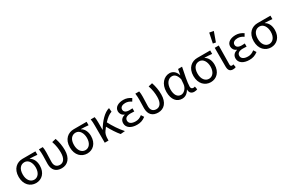

<svg xmlns="http://www.w3.org/2000/svg" viewBox="138 -2094 5117 3430"><g transform="rotate(-30 2697.0 -379.5)"><path d="M46 -238C46 -77 146 12 264 12C383 12 476 -76 476 -227C476 -318 441 -386 381 -420V-424C435 -423 479 -420 534 -415V-486H268C153 -486 46 -408 46 -238ZM396 -234C396 -125 341 -57 265 -57C188 -57 131 -127 131 -238C131 -359 189 -417 266 -417C349 -417 396 -331 396 -234Z M610 -181C610 -53 679 12 795 12C917 12 1001 -78 1001 -243C1001 -329 987 -414 958 -498L877 -479C908 -390 917 -314 917 -240C917 -114 866 -57 796 -57C738 -57 688 -89 688 -176C688 -236 694 -318 694 -373C694 -416 693 -452 686 -486H606C613 -435 614 -391 614 -353C614 -295 610 -238 610 -181Z M1102 -238C1102 -77 1202 12 1320 12C1439 12 1532 -76 1532 -227C1532 -318 1497 -386 1437 -420V-424C1491 -423 1535 -420 1590 -415V-486H1324C1209 -486 1102 -408 1102 -238ZM1452 -234C1452 -125 1397 -57 1321 -57C1244 -57 1187 -127 1187 -238C1187 -359 1245 -417 1322 -417C1405 -417 1452 -331 1452 -234Z M2100 0C2026 -80 1947 -201 1898 -297C1958 -362 2012 -402 2066 -420L2059 -498C1955 -472 1846 -354 1769 -221H1765V-373C1765 -416 1763 -460 1756 -486H1674C1683 -443 1684 -391 1684 -353V0H1762V-25C1762 -89 1772 -140 1802 -179C1817 -200 1832 -219 1846 -237C1893 -149 1956 -51 2008 8Z M2142 -134C2142 -43 2227 12 2347 12C2415 12 2465 -3 2525 -48L2489 -104C2443 -67 2403 -54 2356 -54C2273 -54 2224 -87 2224 -141C2224 -194 2265 -223 2344 -223C2368 -223 2391 -222 2420 -220V-285C2395 -283 2378 -282 2359 -282C2281 -282 2248 -313 2248 -357C2248 -407 2295 -432 2354 -432C2399 -432 2438 -417 2476 -390L2509 -445C2464 -478 2410 -498 2352 -498C2252 -498 2166 -456 2166 -367C2166 -322 2192 -277 2242 -259V-255C2187 -240 2142 -204 2142 -134Z M2599 -181C2599 -53 2668 12 2784 12C2906 12 2990 -78 2990 -243C2990 -329 2976 -414 2947 -498L2866 -479C2897 -390 2906 -314 2906 -240C2906 -114 2855 -57 2785 -57C2727 -57 2677 -89 2677 -176C2677 -236 2683 -318 2683 -373C2683 -416 2682 -452 2675 -486H2595C2602 -435 2603 -391 2603 -353C2603 -295 2599 -238 2599 -181Z M3091 -234C3091 -75 3167 12 3278 12C3341 12 3392 -21 3429 -87H3432C3432 -19 3470 12 3528 12C3557 12 3578 5 3591 -1L3580 -64C3569 -60 3557 -57 3546 -57C3519 -57 3498 -74 3498 -107C3498 -196 3533 -359 3559 -486H3477L3456 -371H3454C3426 -463 3364 -498 3304 -498C3192 -498 3091 -401 3091 -234ZM3427 -208C3421 -126 3359 -58 3295 -58C3221 -58 3176 -122 3176 -235C3176 -363 3243 -429 3313 -429C3358 -429 3408 -405 3434 -299Z M3651 -238C3651 -77 3751 12 3869 12C3988 12 4081 -76 4081 -227C4081 -318 4046 -386 3986 -420V-424C4040 -423 4084 -420 4139 -415V-486H3873C3758 -486 3651 -408 3651 -238ZM4001 -234C4001 -125 3946 -57 3870 -57C3793 -57 3736 -127 3736 -238C3736 -359 3794 -417 3871 -417C3954 -417 4001 -331 4001 -234Z M4284 -771 4242 -569 4299 -558 4370 -755ZM4233 -102C4233 -29 4258 12 4326 12C4354 12 4371 7 4385 0L4374 -63C4363 -59 4353 -57 4345 -57C4323 -57 4311 -68 4311 -96C4311 -212 4314 -355 4316 -486H4233Z M4459 -134C4459 -43 4544 12 4664 12C4732 12 4782 -3 4842 -48L4806 -104C4760 -67 4720 -54 4673 -54C4590 -54 4541 -87 4541 -141C4541 -194 4582 -223 4661 -223C4685 -223 4708 -222 4737 -220V-285C4712 -283 4695 -282 4676 -282C4598 -282 4565 -313 4565 -357C4565 -407 4612 -432 4671 -432C4716 -432 4755 -417 4793 -390L4826 -445C4781 -478 4727 -498 4669 -498C4569 -498 4483 -456 4483 -367C4483 -322 4509 -277 4559 -259V-255C4504 -240 4459 -204 4459 -134Z M4894 -238C4894 -77 4994 12 5112 12C5231 12 5324 -76 5324 -227C5324 -318 5289 -386 5229 -420V-424C5283 -423 5327 -420 5382 -415V-486H5116C5001 -486 4894 -408 4894 -238ZM5244 -234C5244 -125 5189 -57 5113 -57C5036 -57 4979 -127 4979 -238C4979 -359 5037 -417 5114 -417C5197 -417 5244 -331 5244 -234Z"/></g></svg>

Font: Cambridge Sans
Style: Regular
Weight: 400
Version: Version 2.020;PS 002.020;hotconv 1.0.88;makeotf.lib2.5.64775